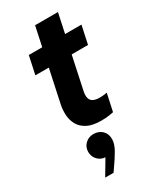

<svg xmlns="http://www.w3.org/2000/svg" viewBox="-240 -734 921 1113"><g transform="rotate(-30 220.5 -177.0)"><path d="M260 10Q202.6 10 167.8 -8Q133 -26 116.3 -55.5Q99.6 -85 97.4 -120.2Q95.2 -155.4 102.6 -190L203.2 -661.2H356.2L255.2 -187.6Q247 -148.8 262.4 -129.5Q277.8 -110.2 318.6 -110.2Q337 -110.2 352.3 -112.7Q367.6 -115.2 367.6 -115.2L342.4 1.2Q342.4 1.2 318.7 5.6Q295 10 260 10ZM411.8 -408.8H59.4L85.4 -530H437.8ZM169.4 307H113.4L194 171.2L195.2 202.6Q190.4 203.8 187.3 204.7Q184.2 205.6 177.8 205.6Q146.4 205.6 124.5 183.7Q102.6 161.8 102.6 129.6Q102.6 97 125 75.5Q147.4 54 180.2 54Q214.2 54 237 75.2Q259.8 96.4 259.8 132.2Q259.8 163.8 239 201Q218.2 238.2 176.4 297Z"/></g></svg>

Font: Be Vietnam Pro Variable Thin
Style: Italic
Weight: 100
Italic angle: -12°
Designer: Lam Bao, Tony Le, Vietanh Nguyen
Foundry: Yellow Type Foundry
Version: Version 1.002